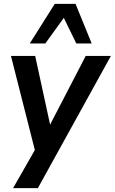

<svg xmlns="http://www.w3.org/2000/svg" viewBox="-20 -795 597 999"><path d="M48 184 176 -40 169 16 37 -504H163L246 -122H228L426 -504H557L177 184ZM135 -569 265 -775H373L457 -569H377L312 -702L216 -569Z"/></svg>

Font: Nunitoga
Style: Bold Italic
Weight: 700
Italic angle: -9°
Designer: Vernon Adams
Foundry: Vernon Adams
Version: Version 1.0